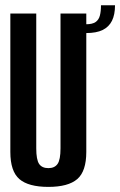

<svg xmlns="http://www.w3.org/2000/svg" viewBox="-20 -728 470 752"><path d="M169.5 4Q247 4 282.5 -26.5Q318 -57 318 -133V-675H217V-147Q217 -102.5 205.5 -86Q194 -69.5 169.5 -69.5Q144.5 -69.5 133.2 -86Q122 -102.5 122 -147V-675H20.5V-133Q20.5 -57 56 -26.5Q91.5 4 169.5 4ZM317 -633V-598.5Q357.5 -598.5 382 -610.5Q406.5 -622.5 418.5 -646.5Q430.5 -670.5 430.5 -707.5H375.5Q375.5 -683.5 371.2 -667Q367 -650.5 354.5 -641.8Q342 -633 317 -633Z"/></svg>

Font: Anybody ExtraCondensed Medium
Style: Regular
Weight: 500
Width: 2
Version: Version 1.113;gftools[0.9.25]